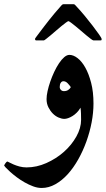

<svg xmlns="http://www.w3.org/2000/svg" viewBox="-69 -619 517 939"><path d="M388.2 -112.8Q388.2 -68.4 379.2 -20.8Q370.1 26.9 353.5 73Q336.9 119.1 313.7 160.4Q290.5 201.7 262.5 232.7Q234.4 263.7 201.9 282Q169.4 300.3 134.8 300.3Q114.7 300.3 93.5 292.5Q72.3 284.7 51.5 272.9Q30.8 261.2 12.7 247.6Q-5.4 233.9 -19 221.7Q-32.7 209.5 -40.8 200.7Q-48.8 191.9 -48.8 190.9Q-48.8 189.5 -46.9 186.3Q-44.9 183.1 -42.5 179.4Q-40 175.8 -37.4 173.3Q-34.7 170.9 -33.7 170.9Q-31.7 170.9 -23.7 175.3Q-15.6 179.7 -2.7 185.3Q10.3 190.9 26.6 195.3Q43 199.7 61 199.7Q109.9 199.7 157.7 178.5Q205.6 157.2 243.4 123.8Q281.2 90.3 304.4 48.8Q327.6 7.3 327.6 -32.7Q327.6 -48.8 327.1 -63.5Q326.7 -78.1 324.7 -92.3Q316.9 -78.6 306.6 -68.4Q296.4 -58.1 285.2 -51.3Q273.9 -44.4 263.7 -41Q253.4 -37.6 245.6 -37.6Q232.9 -37.6 217.5 -44.2Q202.1 -50.8 189.5 -63.5Q176.8 -76.2 167.7 -94.2Q158.7 -112.3 158.7 -134.3Q158.7 -150.9 163.6 -173.3Q168.5 -195.8 176.8 -219.7Q185.1 -243.7 196 -267.1Q207 -290.5 219.5 -309.3Q231.9 -328.1 245.1 -339.4Q258.3 -350.6 270.5 -350.6Q290 -350.6 310.5 -334.7Q331.1 -318.8 348.1 -288.6Q365.2 -258.3 376.7 -214.1Q388.2 -169.9 388.2 -112.8ZM277.3 -192.9Q271.5 -201.7 262 -211.7Q252.4 -221.7 241.2 -221.7Q233.4 -221.7 228.3 -214.4Q223.1 -207 223.1 -193.8Q223.1 -185.5 228.8 -179.4Q234.4 -173.3 243.7 -173.3Q256.3 -173.3 265.1 -179.4Q273.9 -185.5 277.3 -192.9ZM421.4 -421.4H388.2Q384.8 -421.4 375.5 -428.5Q366.2 -435.5 353.5 -446Q340.8 -456.5 326.7 -468.8Q312.5 -481 300 -491.2Q287.6 -501.5 277.8 -508.5Q268.1 -515.6 265.6 -515.6Q263.2 -515.6 253.4 -508.5Q243.7 -501.5 231.2 -491.2Q218.8 -481 204.8 -468.8Q190.9 -456.5 178.2 -446Q165.5 -435.5 156.5 -428.5Q147.5 -421.4 145.5 -421.4H108.4Q104.5 -421.4 103.3 -423.8Q102.1 -426.3 102.1 -428.7Q102.1 -430.2 108.2 -438.5Q114.3 -446.8 124.3 -460Q134.3 -473.1 146.7 -489.5Q159.2 -505.9 172.4 -522.5Q185.5 -539.1 198.2 -554.2Q210.9 -569.3 220.7 -580.1Q227.1 -587.4 231.9 -593Q236.8 -598.6 241.7 -598.6H290.5Q295.9 -598.6 300 -593Q304.2 -587.4 310.5 -581.5Q325.2 -565.9 345.5 -541.5Q365.7 -517.1 384 -493.2Q402.3 -469.2 415.3 -450.7Q428.2 -432.1 428.2 -428.7Q428.2 -425.3 427.5 -423.3Q426.8 -421.4 421.4 -421.4Z"/></svg>

Font: Accordance
Style: Bold
Weight: 700
Version: Version 1.2 (build January 31, 2020) Miklal Software Solutio